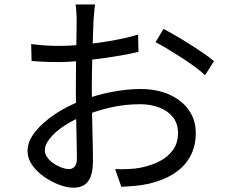

<svg xmlns="http://www.w3.org/2000/svg" viewBox="-20 -819 1040 870"><path d="M410.7 -798.7Q409.4 -790.3 408.3 -778.5Q407.2 -766.7 406.1 -754.1Q405 -741.5 404 -729.7Q403.2 -707.3 401.7 -670.2Q400.2 -633.1 398.9 -588.3Q397.6 -543.5 396.8 -498.1Q396 -452.7 396 -413.6Q396 -374.6 396.7 -328.3Q397.4 -282 398.6 -236.7Q399.8 -191.4 400.5 -152.8Q401.2 -114.3 401.2 -90.8Q401.2 -44.6 390.3 -17.7Q379.3 9.2 359.8 20.4Q340.2 31.5 312.7 31.5Q283.7 31.5 247.9 18.1Q212.2 4.8 179.6 -18.2Q146.9 -41.1 125.9 -71.1Q104.8 -101 104.8 -134.3Q104.8 -178.6 139.5 -221.9Q174.1 -265.2 229.8 -302.1Q285.5 -339 347.3 -362.2Q414.9 -388.8 485.8 -402.3Q556.7 -415.7 615.9 -415.7Q689.4 -415.7 745.8 -391.1Q802.1 -366.4 834.6 -321.5Q867.1 -276.6 867.1 -216.6Q867.1 -156.8 842.3 -110.9Q817.6 -64.9 770.1 -33.8Q722.6 -2.7 653.7 13.8Q620.5 20.8 588.4 23.6Q556.2 26.3 529.9 27.5L501.7 -52.6Q529.8 -52 560.3 -52.9Q590.8 -53.8 619.4 -59.6Q663.3 -68.5 701.5 -87.5Q739.8 -106.6 763.2 -138.6Q786.6 -170.5 786.6 -216.4Q786.6 -259.2 763.6 -288.1Q740.5 -317.1 701.6 -331.9Q662.6 -346.8 615.1 -346.8Q548.7 -346.8 485.6 -333Q422.5 -319.3 358 -293.4Q309.9 -275 270 -248.3Q230 -221.6 206.6 -192.7Q183.1 -163.7 183.1 -137.6Q183.1 -120.7 194.4 -105.4Q205.7 -90.1 223 -78.3Q240.3 -66.5 259.1 -59.6Q277.9 -52.8 292.2 -52.8Q309.3 -52.8 318.9 -65.1Q328.5 -77.4 328.5 -101.5Q328.5 -130.8 327.3 -182.3Q326.1 -233.8 324.9 -294.3Q323.7 -354.7 323.7 -409.8Q323.7 -453 324.3 -501.9Q324.9 -550.7 325.5 -596.8Q326.2 -642.9 326.8 -678Q327.4 -713.1 327.4 -728.1Q327.4 -738.5 326.7 -751.6Q326 -764.7 325.1 -777.8Q324.2 -790.9 322.2 -798.7ZM721 -688Q756.7 -669.4 800.9 -642.7Q845 -615.9 885.4 -589.1Q925.8 -562.3 949.6 -542.1L909.3 -478.2Q890.7 -495.9 862.6 -516.5Q834.6 -537.1 802.6 -557.8Q770.6 -578.5 739.7 -597Q708.9 -615.5 684.7 -627.9ZM121.3 -619.3Q162.5 -614.3 191.9 -612.6Q221.3 -611 248.9 -611Q285.8 -611 332.1 -614.8Q378.4 -618.6 427.1 -625.3Q475.8 -631.9 522.2 -641.5Q568.6 -651.1 605.7 -662.1L607.5 -584.1Q569 -574.7 521.1 -566.6Q473.3 -558.4 423.8 -552Q374.3 -545.6 329.4 -541.7Q284.4 -537.8 250.8 -537.8Q208.4 -537.8 178.5 -539.1Q148.5 -540.4 123.1 -542.8Z"/></svg>

Font: Noto Sans HK Thin
Style: Regular
Weight: 100
Designer: Ryoko NISHIZUKA 西塚涼子 (kana, bopomofo & ideographs); Paul D. Hunt (Latin, Greek & Cyrillic); Sandoll Communications 산돌커뮤니
Foundry: Adobe
Version: Version 2.004-H2;hotconv 1.0.118;makeotfexe 2.5.65603